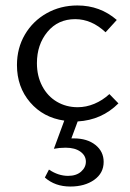

<svg xmlns="http://www.w3.org/2000/svg" viewBox="-20 -439 477 702"><path d="M264 5 241 67H250Q299 67 329 91Q359 115 359 153Q359 194 324.5 218.5Q290 243 237 243Q181 243 144 210L159 181Q193 204 229 204Q259 204 276.5 188.5Q294 173 294 152Q294 130 274 115.5Q254 101 220 101Q197 101 177 105L215 2Q138 -9 90 -65Q42 -121 42 -201Q42 -263 71 -312.5Q100 -362 150.5 -390.5Q201 -419 263 -419Q346 -419 407 -366L366 -321Q315 -369 255 -369Q192 -369 153.5 -322.5Q115 -276 115 -208Q115 -161 134.5 -124Q154 -87 188 -67Q222 -47 264 -47Q295 -47 325 -59.5Q355 -72 380 -95L413 -61Q352 0 264 5Z"/></svg>

Font: Ysabeau Infant
Style: Regular
Weight: 400
Designer: Christian Thalmann (Catharsis Fonts)
Version: Version 0.003